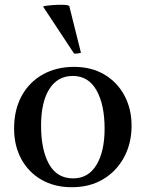

<svg xmlns="http://www.w3.org/2000/svg" viewBox="-20 -772 611 804"><path d="M281 12Q208 12 153.5 -19.5Q99 -51 69 -106.5Q39 -162 39 -234Q39 -312 70.5 -370Q102 -428 159 -460Q216 -492 290 -492Q363 -492 417 -460Q471 -428 501 -372Q531 -316 531 -245Q531 -172 499.5 -113.5Q468 -55 412 -21.5Q356 12 281 12ZM152 -246Q152 -144 185.5 -84.5Q219 -25 286 -25Q350 -25 384 -81.5Q418 -138 418 -233Q418 -334 384 -394Q350 -454 285 -454Q221 -454 186.5 -399Q152 -344 152 -246ZM162 -742V-746Q197 -752 236 -752Q265 -752 270 -747L319 -551Q313 -549 304 -548Q295 -547 290 -548Z"/></svg>

Font: Tiro Kannada
Style: Regular
Weight: 400
Designer: Kannada: John Hudson & Fiona Ross. Latin: John Hudson.
Foundry: Tiro Typeworks Ltd.
Version: Version 1.52